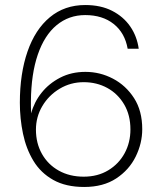

<svg xmlns="http://www.w3.org/2000/svg" viewBox="-20 -732 653 764"><path d="M315 12Q242 12 192 -16Q142 -44 113 -92Q84 -140 71.5 -200Q59 -260 59 -323Q59 -439 89.5 -527Q120 -615 178.5 -663.5Q237 -712 319 -712Q381 -712 426 -689Q471 -666 498 -627Q525 -588 532 -538H488Q477 -601 432.5 -636.5Q388 -672 319 -672Q254 -672 205.5 -632Q157 -592 130.5 -515Q104 -438 103 -329Q103 -318 103 -307.5Q103 -297 104 -281Q116 -326 145.5 -363Q175 -400 219.5 -423Q264 -446 320 -446Q378 -446 429.5 -419Q481 -392 513.5 -341.5Q546 -291 546 -218Q546 -162 520 -109Q494 -56 442.5 -22Q391 12 315 12ZM313 -29Q369 -29 411 -54.5Q453 -80 476 -122.5Q499 -165 499 -217Q499 -274 474 -316.5Q449 -359 407 -382Q365 -405 313 -405Q261 -405 217.5 -379Q174 -353 148.5 -310Q123 -267 123 -216Q123 -162 147 -119.5Q171 -77 214 -53Q257 -29 313 -29Z"/></svg>

Font: DM Sans 9pt ExtraLight
Style: Regular
Weight: 250
Version: Version 4.004;gftools[0.9.30]